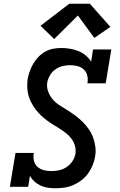

<svg xmlns="http://www.w3.org/2000/svg" viewBox="-20 -1000 640 1028"><path d="M277 8Q256 8 235.5 5Q215 2 197 -6.5Q179 -15 164.5 -28Q150 -41 140 -58L131 0H33L63 -181H161Q157 -160 161.5 -140Q166 -120 180.5 -107Q195 -94 214.5 -89Q234 -84 255 -84Q276 -84 297 -88.5Q318 -93 336.5 -105.5Q355 -118 367.5 -136.5Q380 -155 384 -177Q387 -199 381 -220Q375 -241 362.5 -257.5Q350 -274 333.5 -287Q317 -300 299.5 -311Q282 -322 264 -333Q246 -344 229.5 -356.5Q213 -369 198 -383.5Q183 -398 170.5 -414.5Q158 -431 148 -450Q138 -469 132.5 -489Q127 -509 126 -531.5Q125 -554 128 -577Q132 -598 139.5 -619Q147 -640 158.5 -659.5Q170 -679 186.5 -696Q203 -713 223 -724Q243 -735 265 -739Q287 -743 308 -743Q332 -743 355.5 -739Q379 -735 400 -726.5Q421 -718 438.5 -703.5Q456 -689 468 -670L478 -735H576L546 -554H448Q452 -575 447.5 -594.5Q443 -614 429 -627.5Q415 -641 395 -646Q375 -651 355 -651Q335 -651 314.5 -646Q294 -641 276.5 -628.5Q259 -616 248 -597.5Q237 -579 233 -559Q229 -532 238.5 -508Q248 -484 264.5 -465.5Q281 -447 302.5 -434Q324 -421 345 -407.5Q366 -394 386 -379Q406 -364 423.5 -346.5Q441 -329 455.5 -308Q470 -287 478.5 -263.5Q487 -240 490.5 -214Q494 -188 489 -161Q485 -137 475.5 -114Q466 -91 451 -70.5Q436 -50 415.5 -34.5Q395 -19 372 -9Q349 1 324.5 4.5Q300 8 277 8ZM270 -791 197 -862 351 -980H461L571 -856L485 -797L397 -917Z"/></svg>

Font: Iosevka Slab SmBdExObl
Style: Regular
Weight: 600
Width: 7
Italic angle: -9°
Monospace: yes
Designer: Belleve Invis
Foundry: Belleve Invis
Version: Version 11.1.0; ttfautohint (v1.8.3)